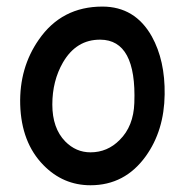

<svg xmlns="http://www.w3.org/2000/svg" viewBox="-20 -526 566 575"><path d="M251 28.8Q168.9 28.8 109.9 -31.7Q43.9 -99.1 40.5 -212.9Q37.6 -323.2 96.2 -407.2Q164.6 -506.3 286.6 -506.3Q384.3 -506.3 434.6 -417Q474.6 -344.7 473.1 -243.2Q471.7 -134.8 416.5 -58.1Q354 28.8 251 28.8ZM280.3 -407.2Q208.5 -407.7 168.5 -338.9Q136.7 -283.7 136.7 -212.9Q136.7 -142.1 175.3 -102.5Q207.5 -69.8 251 -69.8Q301.8 -69.8 338.4 -106.9Q379.9 -147.9 382.3 -217.8Q389.2 -406.7 280.3 -407.2Z"/></svg>

Font: YBG Kramawirya
Style: Regular
Weight: 400
Designer: R.S. Wihananto
Foundry: R.S. Wihananto
Version: Version 2.0.1